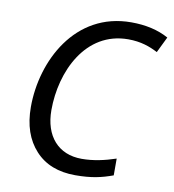

<svg xmlns="http://www.w3.org/2000/svg" viewBox="-82 -796 796 879"><g transform="rotate(10 316.0 -357.0)"><path d="M326 10C401 10 448 -1 500 -20V-98C449 -81 397 -69 342 -69C233 -69 167 -144 167 -265C167 -444 259 -645 458 -645C517 -645 560 -629 596 -610L632 -684C583 -711 525 -724 458 -724C197 -724 72 -477 72 -263C72 -178 95 -112 140 -63C185 -14 247 10 326 10Z"/></g></svg>

Font: BC Sans
Style: Italic
Weight: 400
Italic angle: -12°
Designer: Monotype Design Team
Designer: Province of B.C.
Foundry: Monotype Imaging Inc.
Version: Version 2.000;GOOG;noto-source:20170915:90ef993387c0